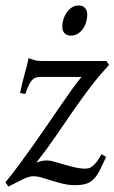

<svg xmlns="http://www.w3.org/2000/svg" viewBox="-22 -671 421 706"><path d="M378.9 -432.1Q338.9 -388.7 306.6 -345.9Q274.4 -303.2 243.9 -259Q213.4 -214.8 181.9 -168.7Q150.4 -122.6 111.8 -73.2Q113.3 -74.2 125 -77.6Q136.7 -81.1 151.9 -81.1Q161.6 -81.1 178 -76.4Q194.3 -71.8 213.9 -65.9Q233.4 -60.1 253.7 -55.4Q273.9 -50.8 292 -50.8Q296.4 -50.8 302.7 -52Q309.1 -53.2 316.4 -58.6Q323.7 -64 332.5 -74.7Q341.3 -85.4 351.1 -104L368.2 -94.2Q354.5 -64 344.2 -43.9Q334 -23.9 322 -12Q310.1 0 294.4 4.9Q278.8 9.8 254.9 9.8Q231 9.8 209.5 4.6Q188 -0.5 168.9 -6.6Q149.9 -12.7 132.6 -17.8Q115.2 -22.9 100.1 -22.9Q92.3 -22.9 84 -20.5Q75.7 -18.1 65.2 -13.2Q54.7 -8.3 41 -1.2Q27.3 5.9 8.8 15.1L-2 -1Q22.5 -30.3 48.6 -65.7Q74.7 -101.1 101.1 -138.4Q127.4 -175.8 153.1 -213.1Q178.7 -250.5 201.7 -283.9Q224.6 -317.4 244.1 -344.5Q263.7 -371.6 277.8 -388.2H130.9Q119.1 -388.2 111.1 -386Q103 -383.8 96.4 -377.2Q89.8 -370.6 84 -358.2Q78.1 -345.7 70.8 -325.2L51.8 -329.1Q61 -373 70.1 -404.5Q79.1 -436 83 -457Q92.3 -454.6 103 -450.7Q113.8 -446.8 130.9 -446.8H369.1ZM298.8 -616.2Q298.8 -602.5 294.7 -589.1Q290.5 -575.7 282.7 -564.7Q274.9 -553.7 263.7 -546.9Q252.4 -540 238.8 -540Q223.6 -540 215.3 -548.8Q207 -557.6 207 -574.2Q207 -587.4 211.4 -600.8Q215.8 -614.3 223.6 -625.5Q231.4 -636.7 242.4 -643.8Q253.4 -650.9 267.1 -650.9Q282.2 -650.9 290.5 -641.8Q298.8 -632.8 298.8 -616.2Z"/></svg>

Font: Gentium Plus APac
Style: Italic
Weight: 400
Italic angle: -8°
Designer: J. Victor Gaultney, Annie Olsen, Iska Routamaa, Becca Hirsbrunner
Foundry: SIL International
Version: Version 5.000